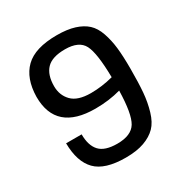

<svg xmlns="http://www.w3.org/2000/svg" viewBox="-162 -812 913 953"><g transform="rotate(-30 294.0 -335.0)"><path d="M54 -469Q54 -272 279 -272Q357 -272 425 -291Q422 -159 394 -113Q366 -67 286 -67Q215 -67 185 -99.5Q155 -132 155 -196H66Q67 -90 118 -38Q169 14 288 14Q351 14 394 -1.5Q437 -17 463.5 -44Q490 -71 504.5 -120Q519 -169 523.5 -222.5Q528 -276 528 -358Q528 -429 522.5 -477.5Q517 -526 502.5 -568Q488 -610 462 -634Q436 -658 394.5 -671Q353 -684 294 -684Q169 -684 112.5 -629Q56 -574 54 -469ZM298 -350Q223 -350 189.5 -384.5Q156 -419 156 -471Q156 -536 188 -569.5Q220 -603 294 -603Q374 -603 399 -554.5Q424 -506 426 -367Q361 -350 298 -350Z"/></g></svg>

Font: Glegoo
Style: Bold
Weight: 700
Version: Version 2.0.1; ttfautohint (v0.9) -r 48 -G 60